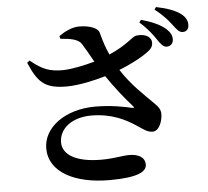

<svg xmlns="http://www.w3.org/2000/svg" viewBox="-59 -909 1118 1031"><g transform="rotate(-5 500.0 -393.0)"><path d="M812 -667C828 -643 841 -629 858 -628C879 -628 894 -643 894 -664C895 -683 887 -701 866 -721C835 -749 788 -768 733 -784L723 -770C769 -730 794 -694 812 -667ZM901 -740C920 -715 932 -699 951 -699C972 -699 984 -713 984 -735C984 -758 975 -777 949 -797C921 -817 876 -834 819 -845L810 -832C862 -792 883 -763 901 -740ZM447 -341C285 -341 166 -253 166 -140C166 -12 302 59 491 59C639 59 691 32 691 -7C691 -50 651 -66 607 -66C568 -66 526 -54 456 -54C316 -54 248 -101 248 -165C248 -240 318 -295 422 -295C533 -295 609 -254 660 -220C693 -199 713 -180 743 -180C780 -180 798 -235 798 -271C797 -294 789 -308 765 -331C714 -382 645 -445 594 -526C668 -555 737 -593 766 -620C785 -638 787 -666 772 -683C755 -702 723 -705 698 -701C676 -696 645 -655 548 -613C532 -647 520 -682 506 -735C500 -759 456 -777 399 -777C359 -777 321 -757 289 -735L293 -720C350 -716 389 -708 406 -682C422 -657 443 -619 464 -582C404 -565 337 -552 293 -551C223 -551 183 -564 118 -618L104 -607C149 -504 182 -460 310 -462C372 -463 451 -480 515 -499C559 -434 612 -368 649 -327C658 -317 656 -315 644 -317C605 -326 534 -341 447 -341Z"/></g></svg>

Font: Noto Serif CJK KR
Style: Bold
Weight: 700
Designer: Ryoko NISHIZUKA 西塚涼子 (kana & ideographs); Frank Grießhammer (Latin, Greek & Cyrillic); Wenlong ZHANG 张文龙 (bopomofo); San
Foundry: Adobe
Version: Version 2.001;hotconv 1.1.0;makeotfexe 2.6.0